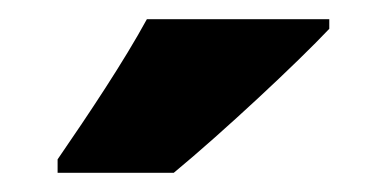

<svg xmlns="http://www.w3.org/2000/svg" viewBox="-20 -852 403 200"><path d="M323 -822V-832H133C109 -788 73 -734 40 -686V-672H161C213 -715 290 -787 323 -822Z"/></svg>

Font: Noto Sans Malayalam UI Condensed Black
Style: Regular
Weight: 900
Width: 3
Designer: Jelle Bosma - Monotype Design Team
Foundry: Monotype Imaging Inc.
Version: Version 2.104